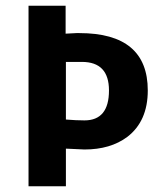

<svg xmlns="http://www.w3.org/2000/svg" viewBox="-20 -653 553 673"><path d="M80 0V-633H210V-535Q238 -537 248 -537Q249 -537 253 -537Q256 -537 258 -537Q498 -537 498 -336Q498 -228 426 -173Q367 -129 276 -129Q269 -129 233 -131Q214 -132 211 -132V0ZM211 -436V-234Q247 -231 276 -231Q362 -231 362 -336Q362 -436 267 -436Z"/></svg>

Font: Tajawal
Style: Bold
Weight: 700
Designer: Boutros Fonts
Foundry: Created by Boutros International 2017
Version: Version 1.700